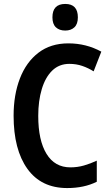

<svg xmlns="http://www.w3.org/2000/svg" viewBox="-20 -944 560 974"><path d="M332 -620Q280 -620 245 -586Q210 -552 192 -492Q174 -432 174 -356Q174 -232 216 -163.5Q258 -95 337 -95Q373 -95 406 -104.5Q439 -114 471 -129V-22Q407 10 321 10Q189 10 119 -87.5Q49 -185 49 -357Q49 -463 81 -546Q113 -629 175 -676.5Q237 -724 327 -724Q417 -724 494 -682L455 -582Q428 -599 397.5 -609.5Q367 -620 332 -620ZM311 -924Q375 -924 375 -856Q375 -822 357.5 -805.5Q340 -789 311 -789Q281 -789 263.5 -805.5Q246 -822 246 -856Q246 -924 311 -924Z"/></svg>

Font: Noto Sans Georgian Condensed SemiBold
Style: Regular
Weight: 600
Width: 3
Designer: Monotype Design Team, Akaki Razmadze
Foundry: Google LLC
Version: Version 2.005; ttfautohint (v1.8.4.7-5d5b)